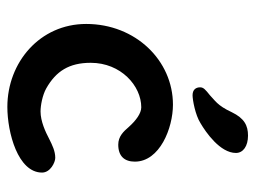

<svg xmlns="http://www.w3.org/2000/svg" viewBox="-104 -570 678 509"><g transform="rotate(90 234.5 -315.0)"><path d="M339 -634C312 -634 293 -624 277 -591C259 -552 245 -546 232 -533C217 -521 211 -516 211 -507C211 -496 217 -487 232 -487C244 -487 284 -494 306 -508C330 -522 385 -560 385 -602C385 -621 367 -634 339 -634ZM408 -334C408 -400 319 -435 257 -435C140 -435 43 -336 43 -205C43 -82 145 4 263 4C331 4 437 -24 437 -88C437 -110 410 -123 398 -123C380 -123 364 -115 348 -107C329 -97 301 -84 275 -84C259 -84 232 -89 214 -99C168 -125 146 -160 146 -217C146 -297 207 -351 264 -351C280 -351 299 -337 316 -318C328 -304 341 -290 363 -290C394 -290 408 -307 408 -334Z"/></g></svg>

Font: Itim
Style: Regular
Weight: 400
Designer: CadsonDemak Team
Foundry: Pablo Impallari
Version: Version 1.002;PS 001.002;hotconv 1.0.88;makeotf.lib2.5.64775